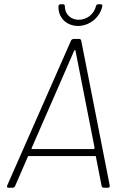

<svg xmlns="http://www.w3.org/2000/svg" viewBox="-20 -883 585 903"><path d="M347 -761C401 -761 450 -801 461 -853C463 -860 459 -863 453 -863H443C437 -863 432 -860 431 -853C422 -816 388 -790 350 -790C313 -790 285 -816 285 -853C285 -860 282 -863 276 -863H265C259 -863 255 -859 255 -853C253 -801 292 -761 347 -761ZM469 0H487C494 0 497 -4 496 -11L362 -692C361 -697 357 -700 352 -700H327C322 -700 316 -697 314 -692L14 -11C11 -4 14 0 20 0H39C44 0 49 -3 51 -8L111 -146C112 -149 113 -149 115 -149H428C430 -149 431 -149 431 -146L458 -8C459 -3 464 0 469 0ZM129 -187 329 -645C331 -648 335 -648 335 -645L425 -187C425 -185 423 -182 420 -182H132C129 -182 127 -185 129 -187Z"/></svg>

Font: Barlow ExtraLight
Style: Italic
Weight: 275
Italic angle: -7°
Designer: Jeremy Tribby
Foundry: Tribby Type
Version: Version 1.422;hotconv 1.0.109;makeotfexe 2.5.65596